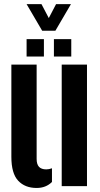

<svg xmlns="http://www.w3.org/2000/svg" viewBox="-20 -919 495 948"><path d="M36.1 -144.9V-600H160.9V-134.4Q160.9 -107.7 172.6 -95.2Q184.3 -82.7 208.5 -82.7Q221.9 -82.7 236.6 -88.1V-20.5Q206.8 9.1 160.9 9.1Q103.4 9.1 69.8 -26.7Q36.1 -62.5 36.1 -144.9ZM284.7 0V-600H409.5V0ZM246.2 -640V-725.7H331.9V-640ZM111.3 -640V-725.7H196.8V-640ZM188.2 -767.3 111.3 -898.6H184.8L220.9 -829.8L256.8 -898.6H330.3L253.5 -767.3Z"/></svg>

Font: Big Shoulders Stencil Display SC Thin
Style: Regular
Weight: 100
Designer: Patric King
Foundry: XO Type Co
Version: Version 2.001